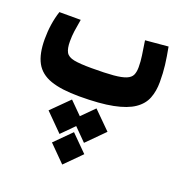

<svg xmlns="http://www.w3.org/2000/svg" viewBox="-126 -463 838 900"><g transform="rotate(20 293.0 -13.0)"><path d="M248.5 4.9Q158.7 4.9 105.2 -13.9Q51.8 -32.7 28.3 -75.9Q4.9 -119.1 4.9 -192.4Q4.9 -268.6 26.4 -334.5H132.8Q126.5 -298.8 123 -274.2Q119.6 -249.5 119.6 -223.1Q119.6 -187 129.9 -168.9Q140.1 -150.9 169.9 -145Q199.7 -139.2 258.3 -139.2Q326.2 -139.2 366.9 -142.8Q407.7 -146.5 428.7 -155.3Q449.7 -164.1 456.8 -179.4Q463.9 -194.8 463.9 -218.8Q463.9 -247.6 459.7 -275.4Q455.6 -303.2 448.7 -347.7L562.5 -357.9Q571.8 -309.1 576.4 -271Q581.1 -232.9 581.1 -187Q581.1 -141.6 567.1 -106Q553.2 -70.3 517.1 -45.7Q481 -21 416 -8.1Q351.1 4.9 248.5 4.9ZM344.2 30.3 430.2 115.7 344.2 202.1 283.2 140.6 222.2 202.1 136.2 115.7 222.2 30.3 283.2 91.3ZM283.2 170.9 363.8 251.5 283.2 332.5 202.6 251.5Z"/></g></svg>

Font: Cascadia Mono PL
Style: Bold
Weight: 700
Monospace: yes
Designer: Aaron Bell
Foundry: Saja Typeworks
Version: Version 2404.023; ttfautohint (v1.8.4)